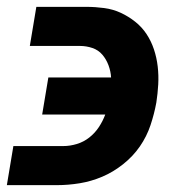

<svg xmlns="http://www.w3.org/2000/svg" viewBox="-20 -540 540 560"><path d="M0 0 19 -114H165Q184 -114 204 -120Q224 -126 240.5 -139Q257 -152 268.5 -169.5Q280 -187 287 -206H103L121 -314H304Q303 -332 296.5 -349.5Q290 -367 278.5 -380.5Q267 -394 249.5 -400Q232 -406 213 -406H67L86 -520H232Q258 -520 284 -516.5Q310 -513 332.5 -502.5Q355 -492 374.5 -476.5Q394 -461 407.5 -440.5Q421 -420 429 -396Q437 -372 440 -346Q443 -320 441.5 -293.5Q440 -267 436 -241Q430 -208 419 -175Q408 -142 388 -113Q368 -84 339 -61Q310 -38 278 -24.5Q246 -11 212.5 -5.5Q179 0 146 0Z"/></svg>

Font: Iosevka SS18 Heavy
Style: Italic
Weight: 900
Italic angle: -9°
Monospace: yes
Designer: Belleve Invis
Foundry: Belleve Invis
Version: Version 25.1.1; ttfautohint (v1.8.4)